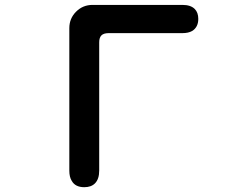

<svg xmlns="http://www.w3.org/2000/svg" viewBox="-20 -739 1040 791"><path d="M361.3 -718.8H731.4Q765.6 -718.8 782.2 -702.1Q796.9 -687.5 796.9 -661.1Q796.9 -627 771.5 -611.3Q755.9 -602.5 731.4 -602.5H427.7Q407.2 -602.5 397.9 -593.3Q388.7 -584 388.7 -564.5V-36.1Q388.7 -1 371.1 16.6Q355.5 32.2 327.1 32.2Q290 32.2 275.4 5.9Q265.6 -9.8 265.6 -36.1V-623Q265.6 -663.1 293.5 -690.9Q321.3 -718.8 361.3 -718.8Z"/></svg>

Font: FakePearl
Style: SemiBold
Weight: 400
Version: Version 1.2